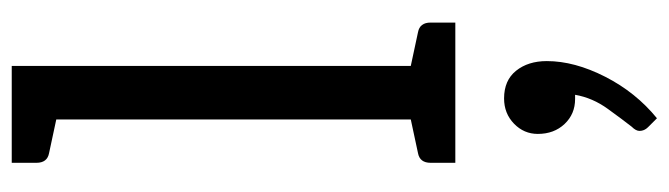

<svg xmlns="http://www.w3.org/2000/svg" viewBox="-416 -360 1112 319"><g transform="rotate(-90 139.5 -201.0)"><path d="M28 0V-41Q28 -59 44 -62L100 -74V-663L44 -675Q28 -678 28 -696V-737H189V-74L245 -62Q261 -59 261 -41V0ZM102 335 87 320Q81 314 81 306Q81 300 88 293Q99 279 117.5 253.5Q136 228 141 199H134Q109 199 92.5 181.5Q76 164 76 137Q76 114 93 97.5Q110 81 135 81Q165 81 181 101Q197 121 197 152Q197 198 171 249Q145 300 102 335Z"/></g></svg>

Font: Aleo
Style: Regular
Weight: 400
Designer: Alessio Laiso
Foundry: Alessio Laiso
Version: Version 2.001; ttfautohint (v1.8.4.7-5d5b);gftools[0.9.29]